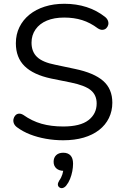

<svg xmlns="http://www.w3.org/2000/svg" viewBox="-20 -734 655 1017"><path d="M315 9Q268 9 223 1Q178 -7 139.5 -22Q101 -37 70 -60Q58 -69 53.5 -80.5Q49 -92 51.5 -103.5Q54 -115 61.5 -123Q69 -131 80 -132Q91 -133 104 -125Q149 -93 200 -78.5Q251 -64 315 -64Q405 -64 448.5 -97.5Q492 -131 492 -186Q492 -231 460.5 -256.5Q429 -282 355 -297L251 -318Q157 -338 110.5 -383.5Q64 -429 64 -505Q64 -552 83 -590.5Q102 -629 136 -656.5Q170 -684 217 -699Q264 -714 321 -714Q384 -714 438.5 -696.5Q493 -679 537 -644Q548 -635 552 -623.5Q556 -612 553 -601.5Q550 -591 542.5 -584Q535 -577 523.5 -576Q512 -575 498 -584Q458 -614 415 -627.5Q372 -641 320 -641Q267 -641 228.5 -625Q190 -609 168.5 -578.5Q147 -548 147 -508Q147 -460 176.5 -432Q206 -404 273 -391L377 -369Q478 -348 526.5 -305.5Q575 -263 575 -190Q575 -146 557 -109Q539 -72 505 -45.5Q471 -19 423 -5Q375 9 315 9ZM330 250Q321 260 311.5 262Q302 264 294.5 258.5Q287 253 286.5 244Q286 235 294 222Q305 207 310.5 189Q316 171 316 156L319 171Q293 171 278.5 158Q264 145 264 123Q264 101 277.5 88Q291 75 315 75Q340 75 353.5 89.5Q367 104 367 133Q367 152 363 173Q359 194 351 214Q343 234 330 250Z"/></svg>

Font: Nunito ExtraLight
Style: Regular
Weight: 400
Version: Version 3.602